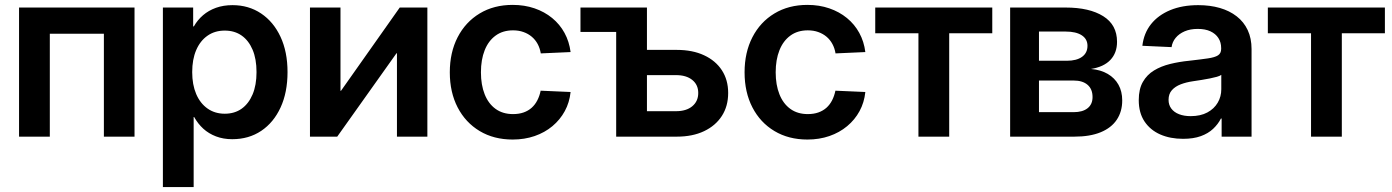

<svg xmlns="http://www.w3.org/2000/svg" viewBox="-20 -553 5633 777"><path d="M524.4 -522.5V0H400.4V-416.5H181.6V0H57.1V-522.5Z M639.2 204.1V-522.5H761.7V-446.3H764.6Q779.3 -472.2 801.8 -491.5Q824.2 -510.7 854.2 -521.5Q884.3 -532.2 920.9 -532.2Q986.3 -532.2 1036.6 -498.5Q1086.9 -464.8 1115.2 -404.1Q1143.6 -343.3 1143.6 -261.2Q1143.6 -179.2 1115.5 -118.2Q1087.4 -57.1 1037.1 -23.4Q986.8 10.3 919.9 10.3Q883.8 10.3 854.2 -1Q824.7 -12.2 802.7 -32.2Q780.8 -52.2 765.6 -79.6H763.7V204.1ZM889.6 -92.8Q929.2 -92.8 957.8 -113Q986.3 -133.3 1002.2 -170.9Q1018.1 -208.5 1018.1 -261.2Q1018.1 -314.5 1002.2 -351.8Q986.3 -389.2 957.8 -409.2Q929.2 -429.2 889.6 -429.2Q849.1 -429.2 819.6 -408.4Q790 -387.7 773.9 -350.1Q757.8 -312.5 757.8 -261.2Q757.8 -210.4 773.9 -172.6Q790 -134.8 819.8 -113.8Q849.6 -92.8 889.6 -92.8Z M1709.5 0H1586.4V-337.4H1584.5L1344.7 0H1234.4V-522.5H1357.9V-185.5H1359.9L1597.7 -522.5H1709.5Z M2054.7 11.7Q1978.5 11.7 1921.1 -22.7Q1863.8 -57.1 1832 -118.4Q1800.3 -179.7 1800.3 -260.3Q1800.3 -340.8 1832 -402.3Q1863.8 -463.9 1921.1 -498.5Q1978.5 -533.2 2054.7 -533.2Q2102.5 -533.2 2143.1 -519.3Q2183.6 -505.4 2214.6 -480Q2245.6 -454.6 2264.6 -419.7Q2283.7 -384.8 2289.1 -342.3L2168.5 -336.9Q2165 -357.9 2155.8 -375Q2146.5 -392.1 2132.1 -404.3Q2117.7 -416.5 2098.6 -423.3Q2079.6 -430.2 2056.2 -430.2Q2014.6 -430.2 1985.6 -408.9Q1956.5 -387.7 1941.4 -349.6Q1926.3 -311.5 1926.3 -260.3Q1926.3 -209.5 1941.4 -171.4Q1956.5 -133.3 1985.6 -112.3Q2014.6 -91.3 2056.2 -91.3Q2080.1 -91.3 2098.9 -97.9Q2117.7 -104.5 2131.6 -116.9Q2145.5 -129.4 2154.5 -147Q2163.6 -164.6 2168 -186L2289.1 -180.7Q2284.7 -138.2 2265.6 -103.3Q2246.6 -68.4 2215.6 -42.5Q2184.6 -16.6 2143.6 -2.4Q2102.5 11.7 2054.7 11.7Z M2329.1 -423.8V-522.5H2521.5V-423.8ZM2561 -351.1H2718.8Q2782.7 -351.1 2829.3 -329.3Q2876 -307.6 2901.4 -268.6Q2926.8 -229.5 2926.8 -176.8Q2926.8 -123.5 2901.4 -84Q2876 -44.4 2829.3 -22.2Q2782.7 0 2718.8 0H2473.6V-522.5H2598.1V-103H2715.8Q2757.3 -103 2781.5 -123Q2805.7 -143.1 2805.7 -176.8Q2805.7 -210 2781.5 -229.5Q2757.3 -249 2715.8 -249H2561Z M3247.6 11.7Q3171.4 11.7 3114 -22.7Q3056.6 -57.1 3024.9 -118.4Q2993.2 -179.7 2993.2 -260.3Q2993.2 -340.8 3024.9 -402.3Q3056.6 -463.9 3114 -498.5Q3171.4 -533.2 3247.6 -533.2Q3295.4 -533.2 3335.9 -519.3Q3376.5 -505.4 3407.5 -480Q3438.5 -454.6 3457.5 -419.7Q3476.6 -384.8 3481.9 -342.3L3361.3 -336.9Q3357.9 -357.9 3348.6 -375Q3339.4 -392.1 3325 -404.3Q3310.5 -416.5 3291.5 -423.3Q3272.5 -430.2 3249 -430.2Q3207.5 -430.2 3178.5 -408.9Q3149.4 -387.7 3134.3 -349.6Q3119.1 -311.5 3119.1 -260.3Q3119.1 -209.5 3134.3 -171.4Q3149.4 -133.3 3178.5 -112.3Q3207.5 -91.3 3249 -91.3Q3272.9 -91.3 3291.7 -97.9Q3310.5 -104.5 3324.5 -116.9Q3338.4 -129.4 3347.4 -147Q3356.4 -164.6 3360.8 -186L3481.9 -180.7Q3477.5 -138.2 3458.5 -103.3Q3439.5 -68.4 3408.4 -42.5Q3377.4 -16.6 3336.4 -2.4Q3295.4 11.7 3247.6 11.7Z M3696.8 0V-418.5H3522V-522.5H3995.6V-418.5H3821.3V0Z M4067.9 0V-522.5H4292.5Q4388.7 -522.5 4444.6 -487.5Q4500.5 -452.6 4500.5 -383.8Q4500.5 -338.9 4473.6 -310.5Q4446.8 -282.2 4395 -273.9Q4434.6 -270.5 4462.9 -253.9Q4491.2 -237.3 4506.3 -210.2Q4521.5 -183.1 4521.5 -146.5Q4521.5 -101.6 4499.5 -68.6Q4477.5 -35.6 4434.3 -17.8Q4391.1 0 4327.6 0ZM4184.6 -99.1H4324.7Q4361.3 -99.1 4381.3 -115Q4401.4 -130.9 4401.4 -160.2Q4401.4 -192.4 4381.3 -209.7Q4361.3 -227.1 4324.7 -227.1H4184.6ZM4184.6 -307.1H4296.9Q4336.9 -307.1 4358.9 -323Q4380.9 -338.9 4380.9 -367.7Q4380.9 -395 4357.7 -410.2Q4334.5 -425.3 4292.5 -425.3H4184.6Z M4767.6 8.8Q4715.8 8.8 4675.5 -8.8Q4635.3 -26.4 4611.8 -61.3Q4588.4 -96.2 4588.4 -147.9Q4588.4 -192.4 4605 -221.4Q4621.6 -250.5 4650.1 -267.8Q4678.7 -285.2 4715.6 -294.2Q4752.4 -303.2 4792 -307.1Q4839.8 -312.5 4868.2 -316.7Q4896.5 -320.8 4909.2 -329.1Q4921.9 -337.4 4921.9 -355V-358.4Q4921.9 -381.8 4910.6 -399.2Q4899.4 -416.5 4878.4 -426.3Q4857.4 -436 4827.1 -436Q4796.9 -436 4774.2 -426.3Q4751.5 -416.5 4737.8 -399.9Q4724.1 -383.3 4721.2 -362.3L4603 -367.7Q4608.9 -418.5 4637.9 -455.1Q4667 -491.7 4715.8 -512Q4764.6 -532.2 4829.1 -532.2Q4877 -532.2 4916.5 -520.8Q4956.1 -509.3 4984.9 -486.8Q5013.7 -464.4 5029.3 -431.2Q5044.9 -397.9 5044.9 -354.5V0H4923.8V-73.2H4920.9Q4909.2 -50.3 4889.2 -31.5Q4869.1 -12.7 4839.4 -2Q4809.6 8.8 4767.6 8.8ZM4798.3 -83Q4838.4 -83 4866 -97.9Q4893.6 -112.8 4908 -137.5Q4922.4 -162.1 4922.4 -191.9V-250Q4916.5 -245.6 4904.5 -242.2Q4892.6 -238.8 4876.5 -235.6Q4860.4 -232.4 4842.5 -229.5Q4824.7 -226.6 4807.1 -224.1Q4780.3 -220.2 4758.1 -211.7Q4735.8 -203.1 4722.4 -188Q4709 -172.9 4709 -148.9Q4709 -128.4 4720.2 -113.5Q4731.4 -98.6 4751.5 -90.8Q4771.5 -83 4798.3 -83Z M5285.6 0V-418.5H5110.8V-522.5H5584.5V-418.5H5410.2V0Z"/></svg>

Font: Inter 28pt SemiBold
Style: Regular
Weight: 600
Designer: Rasmus Andersson
Foundry: rsms
Version: Version 4.001;git-66647c0bb